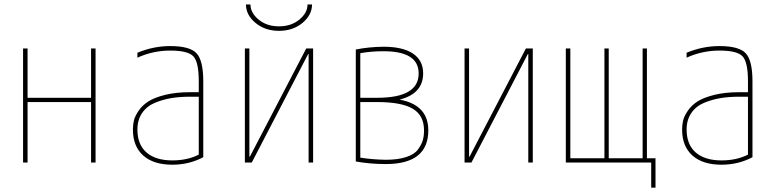

<svg xmlns="http://www.w3.org/2000/svg" viewBox="-20 -740 3540 874"><path d="M415 -519.5V0H394.5V-275.4H105.5V0H85V-519.5H105.5V-294.9H394.5V-519.5Z M764.6 9.8Q678.7 9.8 631.8 -32.2Q585 -74.2 585 -150.4Q585 -172.9 589.8 -192.4Q594.7 -211.9 611.3 -236.3Q627.9 -260.7 655.3 -278.3Q682.6 -295.9 731.4 -308.1Q780.3 -320.3 844.7 -320.3H884.8V-370.1Q884.8 -457 860.4 -483.4Q835.9 -509.8 754.9 -509.8Q676.8 -509.8 605.5 -477.5V-500Q678.7 -530.3 754.9 -530.3Q843.8 -530.3 874.5 -497.6Q905.3 -464.8 905.3 -370.1V-24.4Q840.8 9.8 764.6 9.8ZM884.8 -299.8H844.7Q798.8 -299.8 760.3 -293.5Q721.7 -287.1 685.1 -272Q648.4 -256.8 627 -225.6Q605.5 -194.3 605.5 -150.4Q605.5 -82 647 -45.9Q688.5 -9.8 764.6 -9.8Q833 -9.8 884.8 -36.1Z M1117.2 -26.4 1374 -519.5H1405.3V0H1384.8V-494.1H1382.8L1126 0H1094.7V-519.5H1115.2V-26.4ZM1379.9 -719.7H1400.4Q1400.4 -671.9 1356.9 -635.7Q1313.5 -599.6 1250 -599.6Q1186.5 -599.6 1143.1 -635.7Q1099.6 -671.9 1099.6 -719.7H1120.1Q1120.1 -681.6 1157.2 -650.9Q1194.3 -620.1 1250 -620.1Q1305.7 -620.1 1342.8 -650.9Q1379.9 -681.6 1379.9 -719.7Z M1620.1 -294.9H1697.3Q1886.7 -294.9 1885.7 -406.2Q1885.7 -506.8 1725.6 -506.8Q1669.9 -506.8 1620.1 -498ZM1620.1 -275.4V-22.5Q1673.8 -13.7 1736.3 -12.7Q1791 -12.7 1828.6 -24.9Q1866.2 -37.1 1882.3 -59.1Q1898.4 -81.1 1904.3 -100.6Q1910.2 -120.1 1910.2 -146.5Q1910.2 -214.8 1858.9 -245.1Q1807.6 -275.4 1697.3 -275.4ZM1929.7 -146.5Q1929.7 6.8 1736.3 6.8Q1665 6.8 1599.6 -4.9V-514.6Q1657.2 -526.4 1725.6 -527.3Q1813.5 -527.3 1859.9 -496.1Q1906.2 -464.8 1906.2 -406.2Q1906.2 -314.5 1800.8 -287.1V-286.1Q1929.7 -261.7 1929.7 -146.5Z M2117.2 -26.4 2374 -519.5H2405.3V0H2384.8V-494.1H2382.8L2126 0H2094.7V-519.5H2115.2V-26.4Z M2731.4 -19.5V-519.5H2751V-19.5H2905.3V-519.5H2924.8V-19.5H2963.9V114.3H2944.3V0H2555.7V-519.5H2576.2V-19.5Z M3264.6 9.8Q3178.7 9.8 3131.8 -32.2Q3085 -74.2 3085 -150.4Q3085 -172.9 3089.8 -192.4Q3094.7 -211.9 3111.3 -236.3Q3127.9 -260.7 3155.3 -278.3Q3182.6 -295.9 3231.4 -308.1Q3280.3 -320.3 3344.7 -320.3H3384.8V-370.1Q3384.8 -457 3360.4 -483.4Q3335.9 -509.8 3254.9 -509.8Q3176.8 -509.8 3105.5 -477.5V-500Q3178.7 -530.3 3254.9 -530.3Q3343.8 -530.3 3374.5 -497.6Q3405.3 -464.8 3405.3 -370.1V-24.4Q3340.8 9.8 3264.6 9.8ZM3384.8 -299.8H3344.7Q3298.8 -299.8 3260.3 -293.5Q3221.7 -287.1 3185.1 -272Q3148.4 -256.8 3127 -225.6Q3105.5 -194.3 3105.5 -150.4Q3105.5 -82 3147 -45.9Q3188.5 -9.8 3264.6 -9.8Q3333 -9.8 3384.8 -36.1Z"/></svg>

Font: Mgen+ 1mn thin
Style: Regular
Weight: 100
Designer: [Source Han Sans]
Ryoko NISHIZUKA  (kana & ideographs); Paul D. Hunt (Latin, Greek & Cyrillic); Wenlong ZHANG  (bopomofo
Version: Version 1.059.20150602